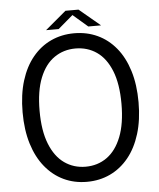

<svg xmlns="http://www.w3.org/2000/svg" viewBox="-58 -914 809 974"><g transform="rotate(-5 346.0 -427.0)"><path d="M345.5 10Q281 10 227.2 -15.5Q173.5 -41 133.8 -89.8Q94 -138.5 72.2 -209Q50.5 -279.5 50.5 -369.5Q50.5 -459.5 72.2 -529.8Q94 -600 133.8 -648.2Q173.5 -696.5 227.5 -721.5Q281.5 -746.5 345.5 -746.5Q410 -746.5 464 -721.5Q518 -696.5 557.8 -648.2Q597.5 -600 619.2 -529.8Q641 -459.5 641 -369.5Q641 -279.5 619.2 -209Q597.5 -138.5 557.8 -89.8Q518 -41 464 -15.5Q410 10 345.5 10ZM345.5 -67Q407 -67 454 -100.5Q501 -134 527.5 -201.2Q554 -268.5 554 -369.5Q554 -471 527.2 -537.5Q500.5 -604 453.5 -636.5Q406.5 -669 345.5 -669Q285 -669 237.8 -636.5Q190.5 -604 163.8 -537.5Q137 -471 137 -369.5Q137 -268 163.8 -200.8Q190.5 -133.5 237.8 -100.2Q285 -67 345.5 -67ZM205.5 -774.5 312 -864H378.5L485.5 -774.5H420.5L333 -850H358L269.5 -774.5Z"/></g></svg>

Font: Epilogue
Style: Regular
Weight: 400
Designer: Tyler Finck
Foundry: Etcetera Type Co
Version: Version 2.112